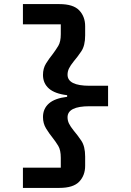

<svg xmlns="http://www.w3.org/2000/svg" viewBox="-20 -780 640 938"><path d="M270 -760Q338 -760 367 -729.5Q396 -699 396 -652V-607Q396 -557 377 -529Q358 -501 340 -480Q324 -460 317 -445.5Q310 -431 310 -415Q310 -361 418 -361H508V-261H418Q310 -261 310 -207Q310 -191 317 -176.5Q324 -162 340 -142Q358 -121 377 -93Q396 -65 396 -15V30Q396 77 367 107.5Q338 138 270 138H92V39H277V-9Q277 -47 264.5 -67.5Q252 -88 237 -107Q220 -128 205 -152.5Q190 -177 190 -208Q190 -249 219 -274.5Q248 -300 308 -307V-315Q248 -322 219 -347.5Q190 -373 190 -414Q190 -446 205 -470Q220 -494 237 -515Q252 -535 264.5 -555.5Q277 -576 277 -613V-661H92V-760Z"/></svg>

Font: Lilex Nerd Font
Style: Bold
Weight: 700
Designer: Mike Abbink, Paul van der Laan, Pieter van Rosmalen, Mikhael Khrustik
Foundry: Mikhael Khrustik
Version: Version 2.400; ttfautohint (v1.8.4.7-5d5b);Nerd Fonts 3.3.0